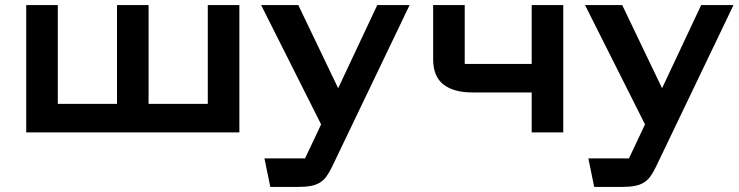

<svg xmlns="http://www.w3.org/2000/svg" viewBox="-20 -520 2903 754"><path d="M83 0V-500H207V-112H439.5V-500H563.5V-112H796V-500H920V0Z M1041.5 214 1018.5 102H1178Q1178 102 1178 102Q1178 102 1178 102L1241 -31.5L1005.5 -500H1151.5L1308 -173.5L1461.5 -500H1588.5L1284 135Q1273 158 1261.8 173.2Q1250.5 188.5 1235.5 197.5Q1220.5 206.5 1200.2 210.2Q1180 214 1152 214Z M2068 0V-157H1833.5Q1762 -157 1721.5 -188.2Q1681 -219.5 1681 -287.5V-500H1805V-269Q1805 -269 1805 -269Q1805 -269 1805 -269H2068V-500H2192V0Z M2313.5 214 2290.5 102H2450Q2450 102 2450 102Q2450 102 2450 102L2513 -31.5L2277.5 -500H2423.5L2580 -173.5L2733.5 -500H2860.5L2556 135Q2545 158 2533.8 173.2Q2522.5 188.5 2507.5 197.5Q2492.5 206.5 2472.2 210.2Q2452 214 2424 214Z"/></svg>

Font: Science Gothic
Style: Regular
Weight: 400
Designer: Thomas Phinney, Vassil Kateliev, Brandon Buerkle
Foundry: Font Detective LLC
Version: Version 1.018